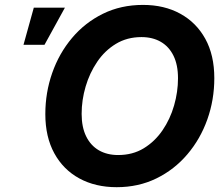

<svg xmlns="http://www.w3.org/2000/svg" viewBox="-20 -759 916 790"><path d="M460 11.2Q372.6 11.2 306.4 -24.9Q240.2 -61 203.4 -128.4Q166.5 -195.8 166.5 -289.6Q166.5 -377.9 194.8 -458.7Q223.1 -539.6 276.4 -602.8Q329.6 -666 403.6 -702.4Q477.5 -738.8 568.4 -738.8Q655.8 -738.8 721.7 -702.6Q787.6 -666.5 824.7 -599.4Q861.8 -532.2 861.8 -437.5Q861.8 -348.1 833 -267.3Q804.2 -186.5 750.7 -123.8Q697.3 -61 623.5 -24.9Q549.8 11.2 460 11.2ZM466.3 -121.1Q525.9 -121.1 571.5 -148.9Q617.2 -176.8 648.7 -222.9Q680.2 -269 696.3 -325Q712.4 -380.9 712.4 -437Q712.4 -492.2 693.8 -529.8Q675.3 -567.4 641.6 -586.9Q607.9 -606.4 562 -606.4Q502.9 -606.4 457 -578.6Q411.1 -550.8 379.9 -504.6Q348.6 -458.5 332.3 -402.8Q315.9 -347.2 315.9 -290.5Q315.9 -235.8 334.5 -198Q353 -160.2 386.7 -140.6Q420.4 -121.1 466.3 -121.1ZM76.7 -574.7 119.1 -727.5H247.1L163.1 -574.7Z"/></svg>

Font: Inter 28pt
Style: Bold Italic
Weight: 700
Italic angle: -9.3988°
Designer: Rasmus Andersson
Foundry: rsms
Version: Version 4.001;git-66647c0bb